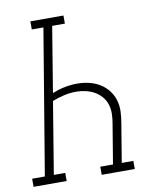

<svg xmlns="http://www.w3.org/2000/svg" viewBox="-117 -799 700 863"><g transform="rotate(-10 233.0 -367.5)"><path d="M-34 0V-37H24L134 -698H81V-735H232V-698H174L125 -400Q152 -411 181 -417Q210 -423 238 -423Q266 -423 292 -417Q318 -411 340 -398Q362 -385 378.5 -365Q395 -345 403 -319.5Q411 -294 410 -266.5Q409 -239 404 -212L375 -37H428V0H277V-37H335L365 -218Q369 -240 369.5 -262.5Q370 -285 363.5 -305.5Q357 -326 343 -342Q329 -358 311 -368Q293 -378 271.5 -383Q250 -388 228 -388Q200 -388 172.5 -381.5Q145 -375 119 -365L65 -37H117V0Z"/></g></svg>

Font: Iosevka Slab Extralight
Style: Italic
Weight: 200
Italic angle: -9°
Monospace: yes
Designer: Belleve Invis
Foundry: Belleve Invis
Version: Version 11.1.1; ttfautohint (v1.8.3)